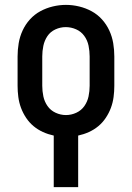

<svg xmlns="http://www.w3.org/2000/svg" viewBox="-20 -551 540 786"><path d="M200 215V4Q177 -1 156 -10.5Q135 -20 117.5 -34.5Q100 -49 87 -68.5Q74 -88 66 -109.5Q58 -131 55 -154Q52 -177 52 -200V-320Q52 -347 56.5 -374Q61 -401 72.5 -426Q84 -451 102.5 -471.5Q121 -492 145 -505Q169 -518 196 -524.5Q223 -531 250 -531Q277 -531 304 -524.5Q331 -518 355 -505Q379 -492 397.5 -471.5Q416 -451 427.5 -426Q439 -401 443.5 -374Q448 -347 448 -320V-200Q448 -177 445 -154Q442 -131 434 -109.5Q426 -88 413 -68.5Q400 -49 382.5 -34.5Q365 -20 344 -10.5Q323 -1 300 4V215ZM250 -80Q272 -80 292.5 -89.5Q313 -99 325.5 -117Q338 -135 342.5 -156.5Q347 -178 347 -200V-320Q347 -342 342.5 -364Q338 -386 325 -404Q312 -422 291.5 -431Q271 -440 249 -440Q227 -440 206.5 -430.5Q186 -421 174 -403Q162 -385 157.5 -363.5Q153 -342 153 -320V-200Q153 -178 157.5 -156.5Q162 -135 174.5 -117Q187 -99 207.5 -89.5Q228 -80 250 -80Z"/></svg>

Font: Zed Mono Semibold
Style: Regular
Weight: 600
Monospace: yes
Designer: Belleve Invis
Foundry: Belleve Invis
Version: Version 1.0.0; ttfautohint (v1.8.4)